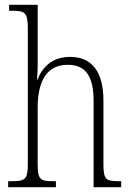

<svg xmlns="http://www.w3.org/2000/svg" viewBox="-20 -780 549 800"><path d="M14 0H213V-25H206C147 -25 137 -30 137 -98V-331C137 -451 181 -510 262 -510C341 -510 370 -457 370 -359V0H485V-25H476C420 -25 411 -32 411 -98V-360C411 -485 360 -543 272 -543C195 -543 155 -497 136 -448H134C135 -462 137 -482 137 -500V-760H18V-735H34C83 -735 96 -728 96 -661V-99C96 -31 85 -25 26 -25H14Z"/></svg>

Font: Noto Serif Georgian Condensed ExtraLight
Style: Regular
Weight: 200
Width: 3
Designer: Monotype Design Team, Akaki Razmadze
Foundry: Google LLC
Version: Version 2.003